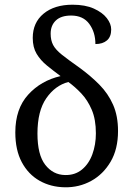

<svg xmlns="http://www.w3.org/2000/svg" viewBox="-20 -785 566 815"><path d="M255 10Q195 9 147.5 -18Q100 -45 72.5 -96.5Q45 -148 45 -223Q45 -323 99.5 -383Q154 -443 237 -462Q206 -485 179 -507Q152 -529 135.5 -556.5Q119 -584 119 -624Q119 -689 165 -727Q211 -765 288 -765Q342 -765 378.5 -748.5Q415 -732 433.5 -708Q452 -684 452 -660Q452 -629 434 -613.5Q416 -598 385 -598Q385 -648 359 -683.5Q333 -719 282 -719Q239 -719 217 -698Q195 -677 195 -642Q195 -614 205.5 -594Q216 -574 243 -552.5Q270 -531 317 -498Q365 -463 402 -425.5Q439 -388 460 -340.5Q481 -293 481 -229Q481 -152 449.5 -98.5Q418 -45 367 -17Q316 11 255 10ZM256 -42Q298 -41 327.5 -65Q357 -89 372 -130Q387 -171 387 -219Q387 -278 369.5 -319Q352 -360 325 -388.5Q298 -417 270 -437Q214 -422 176.5 -368Q139 -314 139 -218Q139 -128 172 -85.5Q205 -43 256 -42Z"/></svg>

Font: Noto Serif SemiCondensed
Style: Regular
Weight: 400
Width: 4
Designer: Monotype Design Team
Foundry: Monotype Imaging Inc.
Version: Version 2.013